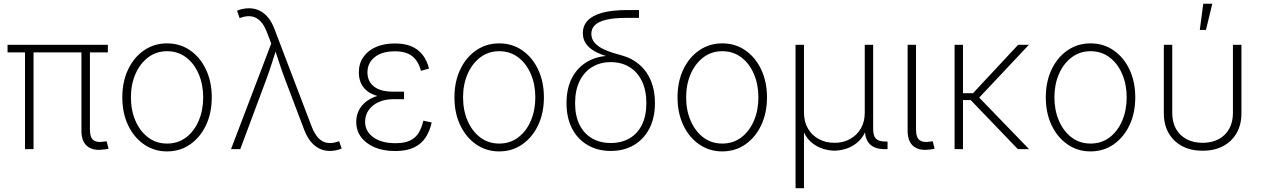

<svg xmlns="http://www.w3.org/2000/svg" viewBox="-20 -780 6602 1004"><path d="M520 2Q466.8 9.3 436.3 -15.4Q405.8 -40 405.8 -97.2V-528.8H450.2V-104.5Q450.2 -60.1 469.2 -46.6Q488.3 -33.2 522.9 -39.6Q529.8 -40 531.5 -40.3Q533.2 -40.5 537.6 -41.5L547.4 -2.4Q542.5 -1 535.4 0.2Q528.3 1.5 520 2ZM110.8 0V-528.8H155.3V0ZM19.5 -505.9V-545.9H543.9V-505.9Z M853.5 11.7Q786.1 11.7 733.2 -24.9Q680.2 -61.5 649.9 -125.2Q619.6 -189 619.6 -271Q619.6 -353 649.9 -416.7Q680.2 -480.5 733.2 -516.8Q786.1 -553.2 853.5 -553.2Q921.4 -553.2 974.1 -516.8Q1026.9 -480.5 1057.1 -416.5Q1087.4 -352.5 1087.4 -271Q1087.4 -189 1057.1 -125.2Q1026.9 -61.5 974.1 -24.9Q921.4 11.7 853.5 11.7ZM853.5 -29.3Q910.6 -29.3 953.1 -61.5Q995.6 -93.8 1019 -148.7Q1042.5 -203.6 1042.5 -271Q1042.5 -337.9 1019 -392.8Q995.6 -447.8 953.1 -480Q910.6 -512.2 853.5 -512.2Q796.9 -512.2 754.4 -479.7Q711.9 -447.3 688.2 -392.8Q664.6 -338.4 664.6 -271Q664.6 -203.6 688.2 -148.7Q711.9 -93.8 754.4 -61.5Q796.9 -29.3 853.5 -29.3Z M1188 0 1398.4 -552.2 1377 -608.4Q1362.3 -647.9 1342.3 -668.7Q1322.3 -689.5 1296.6 -694.1Q1271 -698.7 1239.3 -687.5L1232.9 -685.5L1219.7 -724.1Q1232.9 -730 1249.3 -733.4Q1265.6 -736.8 1281.7 -736.8Q1312 -736.8 1337.4 -724.4Q1362.8 -711.9 1382.8 -687.3Q1402.8 -662.6 1416.5 -625L1609.4 -119.1Q1624.5 -80.1 1644.5 -58.8Q1664.6 -37.6 1690.2 -33.2Q1715.8 -28.8 1747.1 -39.6L1753.4 -41.5L1766.6 -3.4Q1753.9 2.4 1737.5 5.9Q1721.2 9.3 1705.1 9.3Q1674.8 9.3 1649.7 -3.2Q1624.5 -15.6 1604.5 -40.3Q1584.5 -64.9 1570.3 -102.5L1471.7 -362.3Q1455.1 -405.8 1441.4 -448Q1427.7 -490.2 1413.6 -532.2H1428.2Q1414.6 -490.7 1401.1 -448Q1387.7 -405.3 1371.6 -362.3L1236.3 0Z M2046.4 9.8Q1984.4 9.8 1938.7 -9.8Q1893.1 -29.3 1867.9 -63.5Q1842.8 -97.7 1842.8 -142.1Q1842.8 -173.8 1855.5 -200.7Q1868.2 -227.5 1893.1 -247.6Q1918 -267.6 1955.1 -278.8Q1992.2 -290 2041.5 -290H2092.8V-261.2H2034.7Q1993.2 -261.2 1960.2 -246.3Q1927.2 -231.4 1908.2 -204.8Q1889.2 -178.2 1889.2 -143.1Q1889.2 -93.3 1932.1 -62.3Q1975.1 -31.2 2047.9 -31.2Q2096.2 -31.2 2125 -45.4Q2153.8 -59.6 2169.4 -85.7Q2185.1 -111.8 2193.8 -148.9L2237.3 -139.6Q2227.5 -94.7 2205.6 -61Q2183.6 -27.3 2144.8 -8.8Q2106 9.8 2046.4 9.8ZM2041.5 -267.6Q1991.7 -267.6 1956.3 -277.3Q1920.9 -287.1 1898.9 -304.9Q1877 -322.8 1866.7 -347.2Q1856.4 -371.6 1856.4 -400.9Q1856.4 -447.3 1879.9 -481.4Q1903.3 -515.6 1945.8 -534.2Q1988.3 -552.7 2045.4 -552.7Q2096.2 -552.7 2131.6 -537.6Q2167 -522.5 2189.7 -493.4Q2212.4 -464.4 2223.6 -421.4L2181.2 -409.7Q2167.5 -461.4 2135.3 -486.6Q2103 -511.7 2044.9 -511.7Q1978.5 -511.7 1940.2 -481.9Q1901.9 -452.1 1901.4 -401.9Q1901.4 -355 1935.1 -327.9Q1968.8 -300.8 2034.7 -300.8H2092.8V-267.6Z M2590.3 11.7Q2522.9 11.7 2470 -24.9Q2417 -61.5 2386.7 -125.2Q2356.4 -189 2356.4 -271Q2356.4 -353 2386.7 -416.7Q2417 -480.5 2470 -516.8Q2522.9 -553.2 2590.3 -553.2Q2658.2 -553.2 2710.9 -516.8Q2763.7 -480.5 2793.9 -416.5Q2824.2 -352.5 2824.2 -271Q2824.2 -189 2793.9 -125.2Q2763.7 -61.5 2710.9 -24.9Q2658.2 11.7 2590.3 11.7ZM2590.3 -29.3Q2647.5 -29.3 2689.9 -61.5Q2732.4 -93.8 2755.9 -148.7Q2779.3 -203.6 2779.3 -271Q2779.3 -337.9 2755.9 -392.8Q2732.4 -447.8 2689.9 -480Q2647.5 -512.2 2590.3 -512.2Q2533.7 -512.2 2491.2 -479.7Q2448.7 -447.3 2425 -392.8Q2401.4 -338.4 2401.4 -271Q2401.4 -203.6 2425 -148.7Q2448.7 -93.8 2491.2 -61.5Q2533.7 -29.3 2590.3 -29.3Z M3173.8 9.3Q3106 9.3 3053.5 -21Q3001 -51.3 2971.7 -107.4Q2942.4 -163.6 2942.4 -240.7Q2942.4 -318.8 2971.7 -374Q3001 -429.2 3053.5 -458.7Q3106 -488.3 3173.8 -488.3L3210 -470.7Q3168.9 -480 3135.7 -491.5Q3102.5 -502.9 3078.4 -518.8Q3054.2 -534.7 3041 -556.4Q3027.8 -578.1 3027.8 -606.9Q3027.8 -645 3052.5 -671.9Q3077.1 -698.7 3128.7 -713.1Q3180.2 -727.5 3260.7 -727.5H3321.3V-686.5H3254.4Q3189 -686.5 3148.9 -676.5Q3108.9 -666.5 3090.6 -648.2Q3072.3 -629.9 3072.3 -604Q3072.3 -576.2 3088.9 -557.1Q3105.5 -538.1 3131.1 -525.1Q3156.7 -512.2 3185.3 -503.7Q3213.9 -495.1 3237.8 -488.3Q3275.9 -477.1 3306.6 -455.3Q3337.4 -433.6 3359.4 -402.3Q3381.3 -371.1 3393.1 -330.6Q3404.8 -290 3404.8 -241.2Q3404.8 -163.6 3375.5 -107.4Q3346.2 -51.3 3294.2 -21Q3242.2 9.3 3173.8 9.3ZM3173.8 -32.2Q3229.5 -32.2 3271.5 -56.4Q3313.5 -80.6 3336.7 -127.4Q3359.9 -174.3 3359.9 -240.7Q3359.9 -307.6 3336.7 -355.7Q3313.5 -403.8 3271.5 -429.4Q3229.5 -455.1 3173.8 -455.1Q3118.7 -455.1 3076.4 -429.4Q3034.2 -403.8 3010.7 -355.7Q2987.3 -307.6 2987.3 -240.7Q2987.3 -173.8 3010.7 -127.2Q3034.2 -80.6 3076.2 -56.4Q3118.2 -32.2 3173.8 -32.2Z M3756.8 11.7Q3689.5 11.7 3636.5 -24.9Q3583.5 -61.5 3553.2 -125.2Q3522.9 -189 3522.9 -271Q3522.9 -353 3553.2 -416.7Q3583.5 -480.5 3636.5 -516.8Q3689.5 -553.2 3756.8 -553.2Q3824.7 -553.2 3877.4 -516.8Q3930.2 -480.5 3960.4 -416.5Q3990.7 -352.5 3990.7 -271Q3990.7 -189 3960.4 -125.2Q3930.2 -61.5 3877.4 -24.9Q3824.7 11.7 3756.8 11.7ZM3756.8 -29.3Q3814 -29.3 3856.4 -61.5Q3898.9 -93.8 3922.4 -148.7Q3945.8 -203.6 3945.8 -271Q3945.8 -337.9 3922.4 -392.8Q3898.9 -447.8 3856.4 -480Q3814 -512.2 3756.8 -512.2Q3700.2 -512.2 3657.7 -479.7Q3615.2 -447.3 3591.6 -392.8Q3567.9 -338.4 3567.9 -271Q3567.9 -203.6 3591.6 -148.7Q3615.2 -93.8 3657.7 -61.5Q3700.2 -29.3 3756.8 -29.3Z M4140.1 204.1V-545.9H4184.1V-191.4Q4184.1 -143.1 4205.1 -107.4Q4226.1 -71.8 4262.2 -52.5Q4298.3 -33.2 4343.8 -33.2Q4389.2 -33.2 4424.8 -52.7Q4460.4 -72.3 4481.2 -107.7Q4502 -143.1 4502 -191.4V-545.9H4545.9V-105.5Q4545.9 -69.8 4560.5 -54.9Q4575.2 -40 4608.4 -40H4621.1V0H4607.4Q4554.7 0 4528.6 -26.1Q4502.4 -52.2 4502.4 -105.5V-177.2H4521Q4521 -124.5 4503.9 -88.9Q4486.8 -53.2 4459.7 -32Q4432.6 -10.7 4401.9 -1.5Q4371.1 7.8 4343.3 7.8Q4315.9 7.8 4285.2 -1.5Q4254.4 -10.7 4227.3 -32Q4200.2 -53.2 4183.1 -88.9Q4166 -124.5 4166 -177.2H4184.1V204.1Z M4840.3 2Q4787.1 9.3 4756.6 -15.4Q4726.1 -40 4726.1 -97.2V-545.9H4770V-104.5Q4770 -60.1 4789.3 -46.6Q4808.6 -33.2 4843.3 -39.6Q4850.1 -40 4851.8 -40.3Q4853.5 -40.5 4857.4 -41.5L4867.2 -2.4Q4862.3 -1 4855 0.2Q4847.7 1.5 4840.3 2Z M5015.6 -545.9V0H4971.7V-545.9ZM5360.4 -545.9 5088.4 -256.8H4995.1V-292.5H5067.9L5304.2 -545.9ZM5302.7 0 5052.2 -260.7 5085.9 -284.7 5361.3 0Z M5682.6 11.7Q5615.2 11.7 5562.3 -24.9Q5509.3 -61.5 5479 -125.2Q5448.7 -189 5448.7 -271Q5448.7 -353 5479 -416.7Q5509.3 -480.5 5562.3 -516.8Q5615.2 -553.2 5682.6 -553.2Q5750.5 -553.2 5803.2 -516.8Q5856 -480.5 5886.2 -416.5Q5916.5 -352.5 5916.5 -271Q5916.5 -189 5886.2 -125.2Q5856 -61.5 5803.2 -24.9Q5750.5 11.7 5682.6 11.7ZM5682.6 -29.3Q5739.7 -29.3 5782.2 -61.5Q5824.7 -93.8 5848.1 -148.7Q5871.6 -203.6 5871.6 -271Q5871.6 -337.9 5848.1 -392.8Q5824.7 -447.8 5782.2 -480Q5739.7 -512.2 5682.6 -512.2Q5626 -512.2 5583.5 -479.7Q5541 -447.3 5517.3 -392.8Q5493.7 -338.4 5493.7 -271Q5493.7 -203.6 5517.3 -148.7Q5541 -93.8 5583.5 -61.5Q5626 -29.3 5682.6 -29.3Z M6268.6 8.3Q6208 8.3 6162.4 -15.6Q6116.7 -39.6 6091.3 -83.7Q6065.9 -127.9 6065.9 -188V-545.9H6109.9V-189.5Q6109.9 -141.1 6129.6 -106Q6149.4 -70.8 6185.3 -52Q6221.2 -33.2 6268.6 -33.2Q6316.4 -33.2 6352.1 -52Q6387.7 -70.8 6407.5 -106Q6427.2 -141.1 6427.2 -189.5V-545.9H6471.7V-188Q6471.7 -127.9 6446.3 -83.7Q6420.9 -39.6 6375.2 -15.6Q6329.6 8.3 6268.6 8.3ZM6253.9 -623.5 6272 -760.3H6319.3L6286.1 -623.5Z"/></svg>

Font: Inter ExtraLight
Style: Regular
Weight: 250
Designer: Rasmus Andersson
Foundry: rsms
Version: Version 4.001;git-66647c0bb